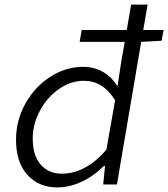

<svg xmlns="http://www.w3.org/2000/svg" viewBox="-20 -806 735 839"><path d="M50 -196Q50 -280 91 -353.5Q132 -427 200 -470.5Q268 -514 343 -514Q390 -514 428.5 -492.5Q467 -471 491 -432H494L510 -538L525 -623H328L337 -675H534L553 -786H625L606 -675H695L686 -628L597 -623L491 0H431L439 -81H434Q389 -36 336 -11.5Q283 13 230 13Q150 13 100 -41.5Q50 -96 50 -196ZM445 -152 483 -368Q455 -412 421.5 -432.5Q388 -453 347 -453Q289 -453 237 -416.5Q185 -380 154 -321.5Q123 -263 123 -201Q123 -126 158 -86.5Q193 -47 249 -47Q355 -47 445 -152Z"/></svg>

Font: Nebula Sans Book
Style: Regular
Weight: 400
Italic angle: -9°
Designer: Paul D. Hunt for Adobe (as Source Sans)
Foundry: Nebula Entertainment & Broadcasting LLC
Version: Version 1.010